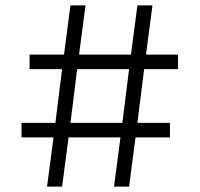

<svg xmlns="http://www.w3.org/2000/svg" viewBox="-20 -694 743 714"><path d="M516 -437 491 -237H612V-183H484L460 0H404L428 -183H235L211 0H155L179 -183H60V-237H186L211 -437H90V-491H218L242 -674H298L274 -491H467L491 -674H547L523 -491H642V-437ZM460 -437H267L242 -237H435Z"/></svg>

Font: Biryani UltraLight
Style: Regular
Weight: 250
Designer: Dan Reynolds and Mathieu Réguer
Foundry: Dan Reynolds and Mathieu Réguer
Version: Version 1.003; ttfautohint (v1.1) -l 5 -r 5 -G 72 -x 0 -D la